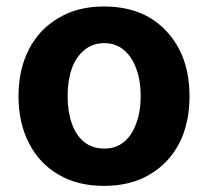

<svg xmlns="http://www.w3.org/2000/svg" viewBox="-20 -574 653 603"><path d="M306.6 9.8Q223.6 9.8 164.1 -25.4Q103.5 -60.5 71.3 -124Q38.1 -187.5 38.1 -271.5Q38.1 -356.4 71.3 -419.9Q103.5 -482.4 164.1 -517.6Q223.6 -553.7 306.6 -553.7Q389.6 -553.7 450.2 -518.6Q509.8 -482.4 543 -418.9Q575.2 -356.4 575.2 -271.5Q575.2 -187.5 543 -124Q509.8 -60.5 449.2 -25.4Q389.6 9.8 306.6 9.8ZM307.6 -107.4Q344.7 -107.4 370.1 -128.9Q395.5 -150.4 408.2 -187.5Q421.9 -224.6 421.9 -272.5Q421.9 -320.3 408.2 -357.4Q395.5 -394.5 370.1 -416Q344.7 -438.5 307.6 -438.5Q269.5 -438.5 244.1 -416Q217.8 -394.5 205.1 -357.4Q192.4 -320.3 192.4 -272.5Q192.4 -224.6 205.1 -187.5Q217.8 -150.4 243.2 -128.9Q269.5 -107.4 307.6 -107.4Z"/></svg>

Font: DeepSea
Style: Bold
Weight: 700
Designer: Stem
Version: Version 3.019;git-0a5106e0b